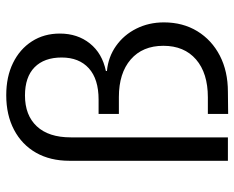

<svg xmlns="http://www.w3.org/2000/svg" viewBox="-88 -662 751 615"><g transform="rotate(-90 287.5 -354.5)"><path d="M230 0.8V-64.2H283.3Q360.8 -64.2 404.6 -102.1Q448.3 -140 448.3 -206.7Q448.3 -273.3 404.6 -311.2Q360.8 -349.2 284.2 -349.2H230V-414.2H275.8Q341.7 -414.2 376.2 -445.4Q410.8 -476.7 410.8 -532.5Q410.8 -588.3 379.6 -619.2Q348.3 -650 289.2 -650Q225.8 -650 190.4 -612.1Q155 -574.2 155 -503.3V0H80V-507.5Q80 -569.2 105.8 -614.6Q131.7 -660 179.2 -685Q226.7 -710 290 -710Q349.2 -710 393.3 -688.3Q437.5 -666.7 462.5 -627.9Q487.5 -589.2 487.5 -538.3Q487.5 -481.7 455.8 -442.1Q424.2 -402.5 367.5 -390.8V-387.5Q412.5 -383.3 447.9 -358.3Q483.3 -333.3 503.3 -293.3Q523.3 -253.3 523.3 -205Q523.3 -144.2 495 -97.9Q466.7 -51.7 416.7 -25.8Q366.7 0 300.8 0Z"/></g></svg>

Font: Funnel Sans Light
Style: Regular
Weight: 300
Designer: NORD ID, Kristian Moeller
Foundry: Dicotype
Version: Version 1.000